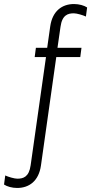

<svg xmlns="http://www.w3.org/2000/svg" viewBox="-100 -748 480 952"><path d="M326 -666 332 -711C317 -721 292 -728 267 -728C208 -728 160 -694 149 -617L134 -511H78L72 -465H128L52 71C44 130 15 138 -14 138C-29 138 -59 129 -74 122L-80 167C-65 177 -40 184 -15 184C44 184 92 150 103 73L179 -465H298L304 -511H185L200 -615C208 -674 237 -682 266 -682C281 -682 311 -673 326 -666Z"/></svg>

Font: Chivo Light
Style: Regular
Weight: 300
Designer: Hector Gatti
Foundry: Omnibus-Type
Version: Version 1.003;PS 001.003;hotconv 1.0.70;makeotf.lib2.5.58329